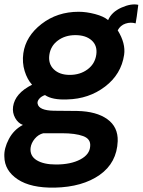

<svg xmlns="http://www.w3.org/2000/svg" viewBox="-56 -611 653 879"><path d="M194.8 248Q85 250 24.9 210Q-35.2 169.9 -36.1 106Q-38.1 68.8 -15.6 25.9Q6.8 -17.1 48.8 -39.1Q26.9 -46.9 13.4 -71Q0 -95.2 3.9 -123Q12.7 -184.1 90.8 -223.1Q68.8 -247.1 56.9 -285.6Q44.9 -324.2 50.8 -367.2Q62 -445.3 134 -501.2Q206.1 -557.1 304.2 -557.1Q339.4 -557.1 379.2 -546.6Q418.9 -536.1 439 -519Q455.1 -556.2 500 -576.2Q544.9 -596.2 577.1 -588.9Q569.3 -524.9 564.9 -503.9Q542 -510.7 518.6 -502.9Q495.1 -495.1 482.9 -472.2Q520 -412.1 512.2 -359.9Q499 -271 425 -214.6Q351.1 -158.2 252 -155.8Q183.1 -152.8 149.9 -175.8Q132.8 -169.9 123.3 -158.4Q113.8 -147 116.2 -136.2Q122.1 -105.5 189.9 -104L297.9 -103Q385.7 -101.1 435.3 -65.4Q484.9 -29.8 482.9 35.2Q479 134.3 400.4 189.7Q321.8 245.1 194.8 248ZM384.8 -360.8Q390.6 -401.9 363.8 -426Q336.9 -450.2 289.1 -450.2Q242.2 -450.2 209 -425.5Q175.8 -400.9 169.9 -359.9Q164.1 -318.8 190.4 -293.5Q216.8 -268.1 263.2 -268.1Q311 -268.1 345 -293.5Q378.9 -318.8 384.8 -360.8ZM356.9 58.1Q359.9 24.9 324.5 12Q289.1 -1 228 -1H142.1Q119.1 4.9 103 24.4Q86.9 43.9 84 65.9Q80.1 103 112.1 122.6Q144 142.1 200.2 142.1Q268.1 142.1 311.5 119.1Q355 96.2 356.9 58.1Z"/></svg>

Font: Oakes Grotesk
Style: SemiBold Italic
Weight: 600
Designer: Samuel Oakes
Foundry: Samuel Oakes
Version: Version 1.0 | wf-rip DC20170320